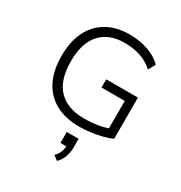

<svg xmlns="http://www.w3.org/2000/svg" viewBox="-225 -871 1239 1317"><g transform="rotate(30 395.0 -212.5)"><path d="M431 8Q323 8 245.5 -34Q168 -76 127 -156.5Q86 -237 86 -353Q86 -466 125.5 -546.5Q165 -627 240 -670Q315 -713 418 -713Q472 -713 519.5 -702.5Q567 -692 607.5 -672Q648 -652 676 -622L646 -567Q600 -609 543 -627.5Q486 -646 416 -646Q295 -646 227.5 -572Q160 -498 160 -353Q160 -203 231 -130Q302 -57 433 -57Q494 -57 547.5 -66.5Q601 -76 642 -94L616 -44V-301H432V-366H683V-40Q657 -27 615 -16Q573 -5 525.5 1.5Q478 8 431 8ZM419 288 383 261Q407 237 416 211.5Q425 186 425 159L437 169H378V82H472V149Q472 190 459.5 225Q447 260 419 288Z"/></g></svg>

Font: Nunito Sans 6pt Light
Style: Regular
Weight: 300
Version: Version 3.101;gftools[0.9.27]